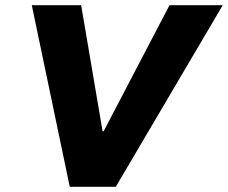

<svg xmlns="http://www.w3.org/2000/svg" viewBox="-20 -720 882 743"><path d="M250 3 103 -700H294L377 -212H381L636 -700H842L428 3Z"/></svg>

Font: REM
Style: Bold Italic
Weight: 700
Italic angle: -11°
Designer: Octavio Pardo
Foundry: Ashler Design
Version: Version 1.005;gftools[0.9.28]